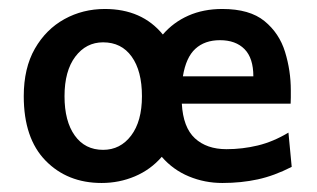

<svg xmlns="http://www.w3.org/2000/svg" viewBox="-20 -401 709 430"><path d="M207.5 8.8Q130.9 8.8 82 -41.3Q33.2 -91.3 33.2 -185.5Q33.2 -248.5 58.1 -292Q83 -335.4 124.3 -358.2Q165.5 -380.9 214.8 -380.9Q297.9 -380.9 344.7 -323.7Q368.2 -351.1 401.9 -366Q435.5 -380.9 478 -380.9Q539.1 -380.9 572.3 -353.8Q605.5 -326.7 618.4 -284.7Q631.3 -242.7 631.3 -198.7Q631.3 -191.9 631.3 -182.9Q631.3 -173.8 630.9 -168.9H387.2Q390.1 -115.7 416.5 -91.3Q442.9 -66.9 487.3 -66.9Q522.9 -66.9 557.4 -75.2Q591.8 -83.5 626 -104L633.3 -27.3Q594.2 -7.3 557.4 0.7Q520.5 8.8 478 8.8Q438.5 8.8 403.1 -5.9Q367.7 -20.5 342.3 -49.8Q317.4 -21 282.2 -6.1Q247.1 8.8 207.5 8.8ZM210.9 -65.4Q249.5 -65.4 273.7 -97.4Q297.9 -129.4 297.9 -185.5Q297.9 -242.2 274.9 -274.2Q252 -306.2 210.9 -306.2Q172.9 -306.2 148.7 -274.2Q124.5 -242.2 124.5 -185.5Q124.5 -129.4 147.5 -97.4Q170.4 -65.4 210.9 -65.4ZM389.6 -230H547.4Q547.4 -271 527.6 -291Q507.8 -311 472.7 -311Q438.5 -311 417.5 -291.7Q396.5 -272.5 389.6 -230Z"/></svg>

Font: Harmattan SemiBold
Style: Regular
Weight: 600
Designer: George W. Nuss III and SIL International
Foundry: SIL International
Version: Version 4.000